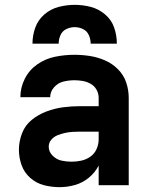

<svg xmlns="http://www.w3.org/2000/svg" viewBox="-20 -764 616 792"><path d="M226 8Q258 8 289.5 -1Q321 -10 346.5 -31Q372 -52 387 -81V0H511V-360Q511 -393 500.5 -424Q490 -455 466.5 -478.5Q443 -502 413 -515Q383 -528 351 -533Q319 -538 287 -538Q247 -538 207.5 -530Q168 -522 134.5 -499Q101 -476 82.5 -439.5Q64 -403 64 -363H187Q187 -386 203 -404Q219 -422 241.5 -427.5Q264 -433 287 -433Q304 -433 321.5 -430Q339 -427 354.5 -418Q370 -409 378.5 -393.5Q387 -378 387 -360V-326H310Q275 -326 240.5 -321.5Q206 -317 172.5 -304.5Q139 -292 111.5 -270Q84 -248 71 -214.5Q58 -181 58 -146Q58 -114 69 -83Q80 -52 105 -30Q130 -8 161.5 0Q193 8 226 8ZM275 -97Q254 -97 233.5 -101.5Q213 -106 197 -122Q181 -138 181 -159Q181 -175 191.5 -187.5Q202 -200 217 -206Q232 -212 247.5 -215.5Q263 -219 279 -220Q295 -221 310 -221H387V-189Q387 -169 378.5 -149.5Q370 -130 353 -118Q336 -106 316 -101.5Q296 -97 275 -97ZM114 -584H222Q222 -602 229.5 -619Q237 -636 253.5 -644Q270 -652 288 -652Q306 -652 322.5 -644Q339 -636 346.5 -619Q354 -602 354 -584H462Q462 -618 451 -650Q440 -682 413.5 -704.5Q387 -727 354.5 -735.5Q322 -744 288 -744Q255 -744 222 -735.5Q189 -727 163 -704.5Q137 -682 125.5 -650Q114 -618 114 -584Z"/></svg>

Font: Iosevka Sparkle
Style: Bold
Weight: 700
Designer: Belleve Invis
Foundry: Belleve Invis
Version: Version 4.5.0; ttfautohint (v1.8.3)